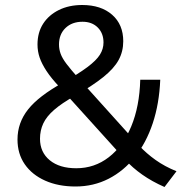

<svg xmlns="http://www.w3.org/2000/svg" viewBox="-20 -739 726 768"><path d="M282 7Q213 7 160.5 -16.5Q108 -40 79 -82Q50 -124 50 -181Q50 -248 92.5 -301.5Q135 -355 231 -408Q294 -444 329.5 -470.5Q365 -497 379.5 -520Q394 -543 394 -569Q394 -606 371 -629Q348 -652 310 -652Q268 -652 242 -627Q216 -602 216 -561Q216 -542 222.5 -524Q229 -506 246 -483.5Q263 -461 294 -426L538 -155Q566 -125 602.5 -99Q639 -73 686 -54L638 9Q588 -13 549 -40.5Q510 -68 482 -99L219 -390Q185 -426 166 -455Q147 -484 138.5 -509Q130 -534 130 -561Q130 -609 152.5 -644Q175 -679 215.5 -699Q256 -719 309 -719Q384 -719 428.5 -680Q473 -641 473 -574Q473 -533 454.5 -499Q436 -465 393 -430.5Q350 -396 277 -354Q227 -326 196.5 -299.5Q166 -273 153 -245Q140 -217 140 -184Q140 -130 179 -98Q218 -66 285 -66Q358 -66 415 -110Q472 -154 505 -233.5Q538 -313 541 -420H621Q617 -324 591 -246Q565 -168 520 -111.5Q475 -55 414.5 -24Q354 7 282 7Z"/></svg>

Font: Muli Medium
Style: Regular
Weight: 500
Designer: Vernon Adams
Foundry: Vernon Adams
Version: Version 2.100; ttfautohint (v1.8.1.43-b0c9)